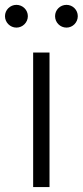

<svg xmlns="http://www.w3.org/2000/svg" viewBox="-51 -759 335 779"><path d="M83.5 0H149.9V-545.9H83.5ZM218.8 -647C244.1 -647 264.6 -668 264.6 -693.4C264.6 -718.8 244.1 -739.3 218.8 -739.3C192.9 -739.3 172.4 -718.8 172.4 -693.4C172.4 -668 192.9 -647 218.8 -647ZM15.6 -647C41 -647 62 -668 62 -693.4C62 -718.8 41 -739.3 15.6 -739.3C-9.8 -739.3 -30.8 -718.8 -30.8 -693.4C-30.8 -668 -9.8 -647 15.6 -647Z"/></svg>

Font: Raveo Light
Style: Regular
Weight: 300
Designer: Jakub Foglar, Rasmus Andersson (Inter)
Foundry: Jakubfoglar.com
Version: Version 1.100;Glyphs 3.2.3 (3260)